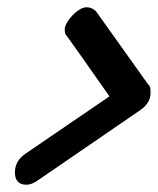

<svg xmlns="http://www.w3.org/2000/svg" viewBox="-20 -607 434 528"><path d="M84 -111Q67 -99 53 -99Q21 -99 21 -133Q21 -165 51 -185L281 -342Q252 -383 222 -426Q192 -469 163 -509Q163 -509 161 -511Q160 -512 160 -513V-514Q158 -518 158 -527Q158 -534 164 -544.5Q170 -555 179 -564.5Q188 -574 198.5 -580.5Q209 -587 218 -587Q233 -587 244 -576L388 -374L386 -377Q392 -371 393 -366Q394 -361 394 -351Q394 -323 364 -303Z"/></svg>

Font: Discipuli Britannica Bold
Style: Regular
Weight: 700
Designer: Peter Wiegel
Foundry: Peter Wiegel
Version: Version 0.001 2009